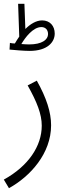

<svg xmlns="http://www.w3.org/2000/svg" viewBox="-38 -757 353 1007"><path d="M117 -490C211 -490 249 -536 249 -581C249 -621 224 -650 183 -650C152 -650 121 -631 95 -605L90 -737H57L63 -565C55 -554 47 -541 40 -529C31 -529 22 -530 14 -532L12 -497C33 -495 86 -490 117 -490ZM179 -615C201 -615 214 -600 214 -578C214 -549 182 -524 115 -524C103 -524 89 -525 74 -526C94 -560 135 -615 179 -615ZM9 230C121 168 230 48 230 -100C230 -168 206 -243 155 -334L107 -309C156 -222 181 -158 181 -98C181 9 111 114 -18 185Z"/></svg>

Font: Noto Sans Arabic UI Cn Lt
Style: Regular
Weight: 300
Width: 3
Designer: Monotype Design Team, Nadine Chahine and Nizar Qandah
Foundry: Monotype Imaging Inc.
Version: Version 2.010